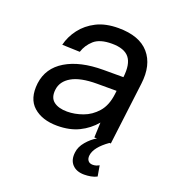

<svg xmlns="http://www.w3.org/2000/svg" viewBox="-127 -609 799 885"><g transform="rotate(20 272.5 -166.5)"><path d="M191 9Q117 9 74 -29Q31 -67 40 -144Q50 -222 120 -264Q190 -306 304 -306H402Q410 -372 385.5 -402.5Q361 -433 300 -433Q241 -433 212.5 -407.5Q184 -382 173 -347L86 -350Q96 -392 124 -429Q152 -466 196.5 -488.5Q241 -511 304 -511Q407 -511 454.5 -456Q502 -401 490 -306L452 1H445Q383 45 378 86Q376 102 383.5 112Q391 122 407 122Q423 122 438 113L447 165Q434 172 417.5 175Q401 178 385 178Q347 178 326.5 156Q306 134 311 96Q314 68 336 42Q358 16 384 1H371L374 -73Q342 -35 297 -13Q252 9 191 9ZM212 -68Q249 -68 288 -82Q327 -96 356 -129Q385 -162 392 -219L394 -236H298Q217 -236 174.5 -211.5Q132 -187 127 -145Q122 -105 145.5 -86.5Q169 -68 212 -68Z"/></g></svg>

Font: Haskoy Medium
Style: Italic
Weight: 500
Designer: Ertekin Erdin
Foundry: Ertekin Erdin
Version: Version 2.000; ttfautohint (v1.8.4.7-5d5b)